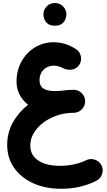

<svg xmlns="http://www.w3.org/2000/svg" viewBox="-20 -876 689 1241"><path d="M26.4 59.6Q26.4 -17.6 63 -84Q99.6 -150.4 161.6 -198.7Q126.5 -226.1 106.7 -264.4Q86.9 -302.7 86.9 -349.1Q86.9 -420.9 118.9 -478.5Q150.9 -536.1 205.6 -569.6Q260.3 -603 327.1 -603Q402.3 -603 469.2 -559.6Q495.1 -544.4 502.2 -513.9Q509.3 -483.4 492.7 -457.5Q477.5 -433.6 449 -427Q420.4 -420.4 390.1 -434.1Q358.9 -451.7 328.1 -451.7Q288.1 -451.7 261.7 -425.5Q235.4 -399.4 235.4 -357.9Q235.4 -320.8 260.5 -304Q285.6 -287.1 336.9 -287.1Q352.5 -287.1 374 -289.1Q412.6 -294.9 451.7 -295.4H452.1Q456.5 -295.4 460.9 -295.4Q489.7 -293.5 510 -272Q530.3 -250.5 530.3 -221.2Q530.3 -192.4 510.3 -170.9Q490.2 -149.4 461.4 -147Q460 -147 458.5 -147Q454.6 -147 450.4 -147Q446.3 -147 440.9 -146.5Q388.7 -144.5 341.1 -127Q293.5 -109.4 256.3 -80.6Q219.2 -51.8 197.5 -14.6Q175.8 22.5 175.8 64Q175.8 127.4 227.5 161.6Q279.3 195.8 367.7 195.8Q413.6 195.8 457.8 186.3Q502 176.8 535.6 160.2Q563 146 592.5 155.8Q622.1 165.5 635.7 192.4Q649.4 219.2 640.1 248.5Q630.9 277.8 603.5 292Q502 344.2 375 344.2Q273.9 344.2 195.1 308.6Q116.2 272.9 71.3 209Q26.4 145 26.4 59.6ZM260.7 -784.2Q260.7 -812 281.2 -834.2Q301.8 -856.4 333.5 -856.4Q356.4 -856.4 372.3 -846.7Q388.2 -836.9 397.5 -822.8Q409.2 -803.2 409.2 -784.2Q409.2 -769.5 402.8 -752.2Q396.5 -734.9 380.1 -722.4Q363.8 -710 334.5 -710Q304.2 -710 288.6 -722.7Q272.9 -735.4 266.6 -752Q260.7 -768.1 260.7 -784.2Z"/></svg>

Font: Mikhak ExtraBold
Style: Regular
Weight: 800
Designer: Amin Abedi
Version: Version 3.3